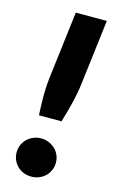

<svg xmlns="http://www.w3.org/2000/svg" viewBox="-115 -776 506 831"><g transform="rotate(15 138.0 -360.0)"><path d="M256 -728.5 221 -441.5Q215.5 -396 204.5 -350.8Q193.5 -305.5 179 -258H78Q75 -305.5 75.5 -350.8Q76 -396 82 -441.5L117 -728.5ZM26 -78.5Q26 -96.5 32.8 -112Q39.5 -127.5 51.2 -139Q63 -150.5 79 -157.2Q95 -164 114 -164Q132.5 -164 148.5 -157.2Q164.5 -150.5 176.5 -139Q188.5 -127.5 195.2 -112Q202 -96.5 202 -78.5Q202 -60.5 195.2 -44.8Q188.5 -29 176.5 -17.5Q164.5 -6 148.5 0.5Q132.5 7 114 7Q95 7 79 0.5Q63 -6 51.2 -17.5Q39.5 -29 32.8 -44.8Q26 -60.5 26 -78.5Z"/></g></svg>

Font: Lato Black
Style: Italic
Weight: 900
Italic angle: -7°
Designer: Lukasz Dziedzic
Foundry: tyPoland Lukasz Dziedzic
Version: Version 2.007; 2014-02-27